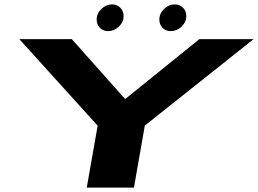

<svg xmlns="http://www.w3.org/2000/svg" viewBox="-20 -853 1173 873"><path d="M374.5 0 424 -281.5 68 -675H306.5L549 -402.5L886.5 -675H1133L638.5 -282L589 0ZM472 -711.5Q448.5 -711.5 434 -726.5Q419.5 -741.5 419.5 -764Q419.5 -791.5 441 -812.2Q462.5 -833 489.5 -833Q512.5 -833 527.2 -817.8Q542 -802.5 542 -780Q542 -752.5 520.5 -732Q499 -711.5 472 -711.5ZM757 -711.5Q733.5 -711.5 719 -726.5Q704.5 -741.5 704.5 -764Q704.5 -791.5 726 -812.2Q747.5 -833 774.5 -833Q797.5 -833 812.2 -817.8Q827 -802.5 827 -780Q827 -752.5 805.5 -732Q784 -711.5 757 -711.5Z"/></svg>

Font: Anybody UltraExpanded Regular
Style: Bold Italic
Weight: 700
Width: 9
Italic angle: -10°
Designer: Tyler Finck
Foundry: Etcetera Type Company
Version: Version 1.010; ttfautohint (v1.8.3) -l 8 -r 50 -G 200 -x 14 